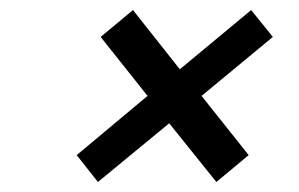

<svg xmlns="http://www.w3.org/2000/svg" viewBox="-20 -412 591 380"><path d="M335.9 -274.9 477.1 -392.1 520 -338.9 378.9 -222.2 472.2 -105 408.2 -51.8 314.9 -168 173.8 -51.8 131.8 -105 272 -222.2 179.2 -338.9 243.2 -392.1Z"/></svg>

Font: Linux Libertine G
Style: Semibold Italic
Weight: 600
Italic angle: -11.5°
Designer: Philipp H. Poll
Foundry: Philipp H. Poll
Version: Version 5.1.1